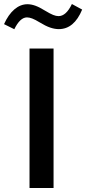

<svg xmlns="http://www.w3.org/2000/svg" viewBox="-49 -940 431 960"><path d="M-28.8 -819.3Q-7.3 -867.2 22.9 -893.1Q53.2 -918.9 88.4 -918.9Q106.9 -918.9 127.9 -911.4Q148.9 -903.8 177.2 -886.2Q201.2 -871.6 216.3 -865.5Q231.4 -859.4 243.7 -859.4Q281.7 -859.4 310.5 -919.9L361.8 -892.1Q321.3 -794.4 245.1 -794.4Q224.6 -794.4 201.7 -802.2Q178.7 -810.1 149.4 -828.1Q127 -841.8 112.3 -847.4Q97.7 -853 85.9 -853Q51.3 -853 22.5 -793.9ZM218.8 0H98.6V-697.3H218.8Z"/></svg>

Font: Estedad-FD SemiBold
Style: Regular
Weight: 600
Designer: Amin Abedi
Version: Version 7.3